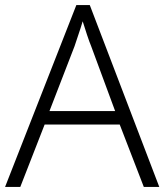

<svg xmlns="http://www.w3.org/2000/svg" viewBox="-20 -737 648 757"><path d="M547 0 452 -246H156L60 0H0L281 -717H334L608 0ZM339 -556Q333 -570 323 -600Q313 -630 306 -653Q298 -626 289 -600Q280 -574 274 -555L175 -299H434Z"/></svg>

Font: Noto Sans Lao Looped Light
Style: Regular
Weight: 300
Designer: Mark Frömberg, Ben Mitchell
Foundry: The Fontpad Ltd
Version: Version 1.002; ttfautohint (v1.8.4.7-5d5b)